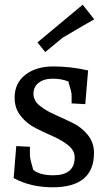

<svg xmlns="http://www.w3.org/2000/svg" viewBox="-20 -785 457 815"><path d="M203 10Q110 10 38 -29L49 -165L107 -162V-124Q107 -112 121 -64Q149 -41 206 -41Q297 -41 297 -117Q297 -146 270.5 -167.5Q244 -189 207 -205.5Q170 -222 132.5 -240.5Q95 -259 68.5 -292Q42 -325 42 -370Q42 -432 87.5 -467.5Q133 -503 206.5 -503Q280 -503 354 -486L342 -343L284 -346V-382Q284 -393 270 -439Q242 -451 204 -451Q166 -451 144 -433.5Q122 -416 122 -387Q122 -358 148.5 -336.5Q175 -315 212.5 -298.5Q250 -282 288 -263.5Q326 -245 352.5 -212.5Q379 -180 379 -136Q379 10 203 10ZM331 -765 380 -703Q330 -675 319 -668L246 -625L172 -564L139 -605Z"/></svg>

Font: Andada
Style: Regular
Weight: 400
Designer: Carolina Giovagnoli
Foundry: Carolina Giovagnoli
Version: Version 1.002